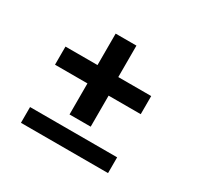

<svg xmlns="http://www.w3.org/2000/svg" viewBox="-120 -680 853 824"><g transform="rotate(30 306.5 -267.5)"><path d="M72.3 0V-78.1H503.9V0ZM234.9 -135.3V-289.1H74.2V-378.9H232.9V-534.7H335.9V-378.9H499V-289.1H339.8V-135.3Z"/></g></svg>

Font: Ride Light
Style: Bold
Weight: 600
Version: Version 3.000